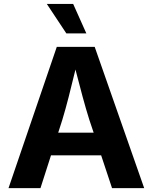

<svg xmlns="http://www.w3.org/2000/svg" viewBox="-20 -969 787 989"><path d="M23.9 0 272.5 -727.5H467.8L722.7 0H557.1L501 -168.9H242.7L188.5 0ZM279.8 -285.6H462.4L440.4 -351.1Q422.9 -406.7 405.3 -471.7Q387.7 -536.6 368.7 -610.8Q350.6 -535.6 334 -470.7Q317.4 -405.8 300.8 -351.1ZM321.8 -796.9 221.2 -948.7H356.9L424.8 -796.9Z"/></svg>

Font: Inter
Style: Bold
Weight: 700
Designer: Rasmus Andersson
Foundry: rsms
Version: Version 4.001;git-9221beed3